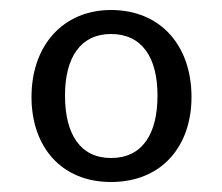

<svg xmlns="http://www.w3.org/2000/svg" viewBox="-20 -771 445 384"><path d="M202 -751C107 -751 43 -681 43 -577C43 -478 102 -407 202 -407C303 -407 363 -478 363 -577C363 -680 301 -751 202 -751ZM202 -703C264 -703 295 -656 295 -580C295 -502 264 -455 202 -455C141 -455 110 -502 110 -580C110 -656 141 -703 202 -703Z"/></svg>

Font: Cheyenne Sans
Style: Regular
Weight: 400
Designer: The Public Sans project authors (U.S. Web Design System), Libre Franklin designed by Pablo Impallari and Rodrigo Fuenzal
Foundry: The Cheyenne Sans Project Authors
Version: Version 2.007